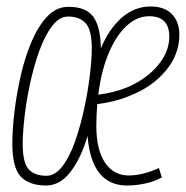

<svg xmlns="http://www.w3.org/2000/svg" viewBox="-20 -562 573 592"><path d="M122 10Q70 10 44 -17.5Q18 -45 18 -119Q18 -162 24.5 -217Q31 -272 44 -329Q57 -386 77.5 -434Q98 -482 126 -511.5Q154 -541 191 -541Q245 -541 267.5 -510.5Q290 -480 291 -413Q316 -473 355.5 -507.5Q395 -542 444 -542Q487 -542 510 -518.5Q533 -495 533 -455Q533 -393 490 -342.5Q447 -292 376 -265Q354 -256 329.5 -250Q305 -244 280 -241Q277 -208 277 -174Q277 -101 303.5 -61Q330 -21 377 -21Q420 -21 470 -44L479 -15Q458 -3 429 3.5Q400 10 372 10Q262 10 250 -143Q231 -77 198.5 -33.5Q166 10 122 10ZM440 -512Q402 -512 369.5 -481.5Q337 -451 314.5 -396.5Q292 -342 283 -270Q331 -276 373 -293Q431 -318 466.5 -360Q502 -402 502 -449Q502 -512 440 -512ZM123 -20Q150 -20 172.5 -49.5Q195 -79 211.5 -126Q228 -173 239.5 -226.5Q251 -280 257 -329.5Q263 -379 263 -412Q263 -470 244 -490.5Q225 -511 190 -511Q163 -511 140.5 -481.5Q118 -452 101 -404.5Q84 -357 72.5 -303.5Q61 -250 55.5 -200.5Q50 -151 50 -118Q50 -60 68.5 -40Q87 -20 123 -20Z"/></svg>

Font: Georama Condensed ExtraLight
Style: Italic
Weight: 200
Width: 3
Italic angle: -9°
Designer: Jean-Baptiste Levee
Foundry: Production Type
Version: Version 1.000